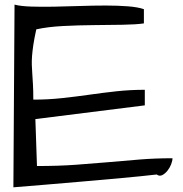

<svg xmlns="http://www.w3.org/2000/svg" viewBox="-20 -799 779 819"><path d="M42 -779.3Q67.4 -772.5 111.8 -771Q156.2 -769.5 209.5 -770.5Q262.7 -771.5 320.8 -773.4Q378.9 -775.4 431.2 -775.4Q483.4 -775.4 526.4 -772Q569.3 -768.6 593.8 -759.8V-699.2Q560.5 -694.3 502.9 -693.4Q445.3 -692.4 379.9 -691.9Q314.5 -691.4 249 -688Q183.6 -684.6 134.8 -673.8Q126 -633.8 122.1 -606.9Q118.2 -580.1 116.7 -560.1Q115.2 -540 115.7 -522.5Q116.2 -504.9 117.7 -484.9Q119.1 -464.8 120.6 -438.5Q122.1 -412.1 122.1 -374Q184.6 -374 243.7 -380.4Q302.7 -386.7 360.8 -395Q418.9 -403.3 477.5 -409.7Q536.1 -416 597.7 -416V-349.6L130.9 -291L137.7 -90.8Q229.5 -90.8 303.7 -96.2Q377.9 -101.6 444.8 -107.4Q511.7 -113.3 577.1 -118.7Q642.6 -124 715.8 -124Q715.8 -113.3 710 -98.1Q704.1 -83 694.3 -70.8Q684.6 -58.6 672.4 -52.2Q660.2 -45.9 648.4 -54.7Q581.1 -46.9 499.5 -39.6Q418 -32.2 334.5 -24.9Q251 -17.6 173.3 -11.2Q95.7 -4.9 37.1 0Z"/></svg>

Font: Architects Daughter-petzku
Style: Regular
Weight: 400
Designer: Kimberly Geswein
Foundry: Kimberly Geswein
Version: Version 1.000 2010 initial release